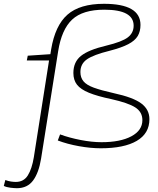

<svg xmlns="http://www.w3.org/2000/svg" viewBox="-107 -770 833 1010"><path d="M71 57 151 -452H34L39 -477L158 -485L162 -510Q183 -636 248 -693Q313 -750 440 -750Q632 -750 632 -639Q632 -605 617.5 -580.5Q603 -556 567.5 -537.5Q532 -519 470 -503Q385 -482 350.5 -458Q316 -434 316 -391Q316 -362 332 -342.5Q348 -323 386 -309Q424 -295 491 -280Q593 -258 636 -226Q679 -194 679 -143Q679 -68 612.5 -29Q546 10 423 10Q370 10 308.5 -1Q247 -12 197 -31L209 -63Q258 -45 317.5 -33.5Q377 -22 427 -22Q526 -22 584 -53Q642 -84 642 -138Q642 -181 604.5 -205Q567 -229 477 -249Q405 -264 361 -282Q317 -300 298 -324.5Q279 -349 279 -386Q279 -444 319 -476Q359 -508 452 -530Q535 -550 565.5 -573.5Q596 -597 596 -635Q596 -719 442 -719Q328 -719 272.5 -667Q217 -615 199 -501L109 65Q97 139 67 179.5Q37 220 -18 220Q-31 220 -52 217.5Q-73 215 -87 208L-79 177Q-63 183 -49 185Q-35 187 -24 187Q18 187 39.5 152.5Q61 118 71 57Z"/></svg>

Font: Georama Extended ExtraLight
Style: Italic
Weight: 200
Width: 7
Italic angle: -9°
Designer: Jean-Baptiste Levee
Foundry: Production Type
Version: Version 1.000